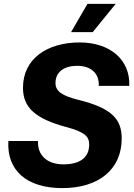

<svg xmlns="http://www.w3.org/2000/svg" viewBox="-20 -956 686 986"><path d="M300 10C487 10 605 -86 605 -245C605 -344 554 -401 383 -443C300 -464 265 -486 265 -530C265 -587 310 -618 376 -618C448 -618 491 -578 487 -515H644C649 -647 548 -738 389 -738C224 -738 98 -656 98 -505C98 -402 164 -346 319 -304C417 -278 438 -254 438 -214C438 -145 388 -112 306 -112C223 -112 172 -157 175 -232H23C14 -82 116 10 300 10ZM345 -791H456L574 -936H429Z"/></svg>

Font: Mona Sans
Style: Bold Italic
Weight: 700
Italic angle: -11.7°
Designer: Deni Anggara
Foundry: GitHub
Version: Version 2.000;Glyphs 3.2.3 (3260)